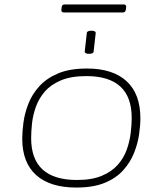

<svg xmlns="http://www.w3.org/2000/svg" viewBox="-20 -837 731 863"><path d="M323 6Q205 6 142.5 -50Q80 -106 80 -214Q80 -246 85.5 -287Q91 -328 107.5 -370.5Q124 -413 156.5 -449Q189 -485 241 -507Q293 -529 371 -529Q487 -529 549 -472Q611 -415 611 -305Q611 -273 605 -232Q599 -191 582.5 -149.5Q566 -108 534.5 -72.5Q503 -37 451.5 -15.5Q400 6 323 6ZM326 -28Q393 -28 438 -47Q483 -66 510 -97Q537 -128 550 -165Q563 -202 567.5 -239.5Q572 -277 572 -307Q572 -495 368 -495Q300 -495 254.5 -476Q209 -457 182 -426Q155 -395 141.5 -357.5Q128 -320 124 -283Q120 -246 120 -216Q120 -28 326 -28ZM380 -595Q360 -595 361 -607L370 -687Q370 -699 391 -699Q412 -699 410 -687L401 -607Q401 -595 380 -595ZM267 -781Q254 -781 256 -795L257 -803Q258 -817 270 -817H536Q549 -817 547 -803L546 -795Q544 -781 533 -781Z"/></svg>

Font: Asap Expanded Expanded Thin
Style: Italic
Weight: 100
Width: 7
Italic angle: -6°
Designer: Pablo Cosgaya
Foundry: Omnibus-Type
Version: Version 3.001; ttfautohint (v1.8.4.7-5d5b)